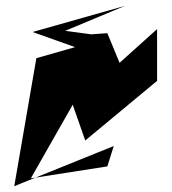

<svg xmlns="http://www.w3.org/2000/svg" viewBox="-20 -742 592 660"><path d="M86 -129 230 -382 273 -259 520 -464V-642L391 -526L349 -628L294 -624L204 -636L410 -722L92 -632L238 -580L105 -542L29 -102L371 -240L349 -170ZM314 -502 293 -500 327 -408Z"/></svg>

Font: CiSf CamouflageKit II
Style: Regular
Weight: 400
Version: Version 1